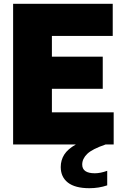

<svg xmlns="http://www.w3.org/2000/svg" viewBox="-20 -760 650 1010"><path d="M412.5 105.5Q412.5 151.5 479 151.5Q508 151.5 544 138.5V215Q500 230 450.5 230Q375 230 337.2 200.5Q299.5 171 299.5 118.5Q299.5 82.5 318 53.2Q336.5 24 379 0H49V-740H573V-571H253V-462H520.5V-293H253V-169H578V0H535.5Q465 24 438.8 49.5Q412.5 75 412.5 105.5Z"/></svg>

Font: Encode Sans SemiCondensed Black
Style: Regular
Weight: 900
Width: 4
Designer: Multiple Designers
Foundry: Impallari Type
Version: Version 2.000